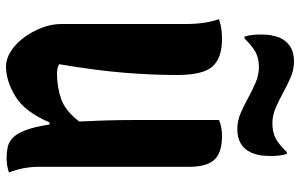

<svg xmlns="http://www.w3.org/2000/svg" viewBox="-200 -790 1000 640"><g transform="rotate(90 300.0 -470.0)"><path d="M201 10Q177 10 152 -5.5Q127 -21 106.5 -48Q86 -75 73 -108Q60 -141 60 -175V-590Q60 -653 44 -700Q62 -706 77.5 -708Q93 -710 111 -710Q173 -710 201.5 -678.5Q230 -647 230 -560Q230 -478 222.5 -384.5Q215 -291 194 -167Q207 -160 226 -160Q269 -160 309 -173.5Q349 -187 385 -234Q383 -273 381.5 -321Q380 -369 380 -427V-700Q391 -705 405.5 -707.5Q420 -710 433 -710Q490 -710 513 -684Q536 -658 536 -601V-101Q536 -47 555 0Q534 8 506 8Q488 8 471 4.5Q454 1 440 -12Q426 -25 414.5 -54Q403 -83 395 -135H388Q353 -53 301.5 -21.5Q250 10 201 10ZM391 -878Q421 -878 441.5 -889Q462 -900 487 -926H493Q497 -915 498.5 -900Q500 -885 500 -874Q500 -847 496.5 -832Q493 -817 489 -808Q468 -761 410 -761Q383 -761 357.5 -772Q332 -783 306.5 -797Q281 -811 255.5 -822Q230 -833 204 -833Q174 -833 154 -822Q134 -811 108 -785H102Q98 -796 96.5 -811Q95 -826 95 -837Q95 -861 98 -875.5Q101 -890 105 -901Q115 -924 134.5 -937Q154 -950 185 -950Q212 -950 237.5 -939Q263 -928 288.5 -914Q314 -900 339.5 -889Q365 -878 391 -878Z"/></g></svg>

Font: Recursive Mn Csl St XBd
Style: Regular
Weight: 800
Monospace: yes
Version: Version 1.079;hotconv 1.0.112;makeotfexe 2.5.65598; ttfautoh